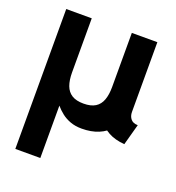

<svg xmlns="http://www.w3.org/2000/svg" viewBox="-132 -613 852 932"><g transform="rotate(20 294.5 -146.5)"><path d="M540.5 12.2Q490.5 8.1 457 -10.5Q423.6 -29.1 406.9 -55.4Q390.1 -81.8 390.1 -108.4V-147.2L522 -228.5V-147.5Q522 -125.5 534.1 -111.1Q546.1 -96.7 570.3 -96.7ZM390.1 -507.8H522V-228.5Q522 -111.3 469.8 -49.6Q417.7 12.2 319.8 12.2Q286.4 12.2 260.4 2.6Q234.4 -7.1 214.8 -22.6Q195.3 -38.1 180.4 -55.7V214.8H51.3V-507.8H183.1V-228.5Q183.1 -188.5 193.2 -160.9Q203.4 -133.3 226.1 -119.1Q248.8 -105 286.6 -105Q324.5 -105 347.2 -119.1Q369.9 -133.3 380 -160.9Q390.1 -188.5 390.1 -228.5Z"/></g></svg>

Font: Giphurs
Style: Regular
Weight: 400
Version: Version 2.010